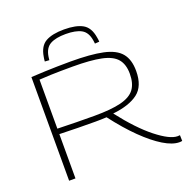

<svg xmlns="http://www.w3.org/2000/svg" viewBox="-157 -1064 1195 1222"><g transform="rotate(-20 440.0 -453.0)"><path d="M852 10Q806 10 745 -27Q684 -64 614 -132.5Q544 -201 470 -298Q452 -297 432.5 -296.5Q413 -296 395 -296Q337 -296 276 -297Q215 -298 151 -300V0H108V-702Q160 -705 202 -706.5Q244 -708 285 -709Q326 -710 375 -710Q512 -710 594 -692.5Q676 -675 712 -631.5Q748 -588 748 -511Q748 -408 689 -363Q630 -318 518 -306Q621 -173 711.5 -101.5Q802 -30 854 -30Q863 -30 870 -31L871 8Q867 9 862 9.5Q857 10 852 10ZM401 -333Q514 -333 580.5 -349.5Q647 -366 675.5 -404Q704 -442 704 -508Q704 -572 673 -608.5Q642 -645 570.5 -660Q499 -675 377 -675Q329 -675 295.5 -674.5Q262 -674 229.5 -673Q197 -672 151 -669V-337Q219 -335 280.5 -334Q342 -333 401 -333ZM406 -916Q487 -916 531.5 -891Q576 -866 587 -797Q590 -783 591 -766L561 -764Q560 -771 559.5 -776.5Q559 -782 558 -787Q549 -844 511.5 -864.5Q474 -885 406 -885Q339 -885 301.5 -864.5Q264 -844 255 -788Q254 -782 253.5 -776.5Q253 -771 252 -764L222 -766Q222 -774 223.5 -782Q225 -790 226 -797Q237 -866 281.5 -891Q326 -916 406 -916Z"/></g></svg>

Font: Georama Extended ExtraLight
Style: Regular
Weight: 200
Width: 7
Designer: Jean-Baptiste Levee
Foundry: Production Type
Version: Version 1.000